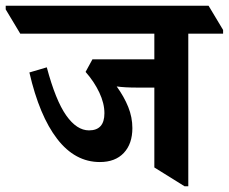

<svg xmlns="http://www.w3.org/2000/svg" viewBox="-78 -645 802 673"><path d="M272 -77Q185 -77 122.5 -158Q60 -239 25 -391L86 -409Q117 -293 154 -240.5Q191 -188 234 -188Q288 -188 288 -248Q288 -283 270 -321Q252 -359 222 -393L246 -437H463V-527H-7L-58 -612V-625H653L704 -540V-527H582V8H569L463 -58V-338H402Q381 -338 363 -339Q345 -340 331 -342Q357 -306 371.5 -270Q386 -234 386 -196Q386 -141 356 -109Q326 -77 272 -77Z"/></svg>

Font: Noto Serif Devanagari SemiCondensed
Style: Bold
Weight: 700
Width: 4
Designer: Universal Thirst, Indian Type Foundry and the Monotype Design Team
Foundry: Monotype Imaging Inc.
Version: Version 2.004; ttfautohint (v1.8.4.7-5d5b)